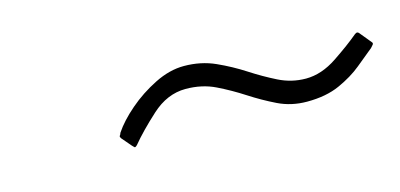

<svg xmlns="http://www.w3.org/2000/svg" viewBox="-28 -739 567 272"><g transform="rotate(-15 255.5 -603.0)"><path d="M507 -606Q496 -597 482 -585.5Q468 -574 448 -565Q428 -556 400 -556Q377 -556 357.5 -565.5Q338 -575 319.5 -587Q301 -599 281.5 -608.5Q262 -618 238 -618Q211 -618 188 -597Q165 -576 151 -559Q148 -556 147 -557Q146 -558 144 -560L132 -574Q130 -577 131 -578Q132 -579 133 -582Q143 -597 161 -612.5Q179 -628 201 -639Q223 -650 244 -650Q269 -650 290 -640.5Q311 -631 329.5 -619Q348 -607 367 -597.5Q386 -588 407 -588Q430 -588 453 -603.5Q476 -619 489 -630Q490 -631 492 -632Q494 -633 496 -631L510 -614Q512 -612 510.5 -610Q509 -608 507 -606Z"/></g></svg>

Font: Glory Thin ExtraLight
Style: Italic
Weight: 250
Italic angle: -12°
Version: Version 1.011